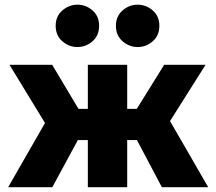

<svg xmlns="http://www.w3.org/2000/svg" viewBox="-20 -780 899 800"><path d="M14 0 167.5 -267.5 19.5 -510H197.5L307 -326.5H346V-510H510V-326.5H550L664 -510H836.5L688.5 -275.5L847.5 0H654.5L550.5 -196.5H510V0H346V-196.5H304.5L198 0ZM302.5 -584Q267.5 -584 239.8 -608Q212 -632 212 -672.5Q212 -712.5 239.8 -736.5Q267.5 -760.5 302.5 -760.5Q338 -760.5 365.5 -736.5Q393 -712.5 393 -672.5Q393 -632 365.5 -608Q338 -584 302.5 -584ZM553.5 -584Q518.5 -584 490.8 -608Q463 -632 463 -672.5Q463 -712.5 490.8 -736.5Q518.5 -760.5 553.5 -760.5Q589 -760.5 616.5 -736.5Q644 -712.5 644 -672.5Q644 -632 616.5 -608Q589 -584 553.5 -584Z"/></svg>

Font: Geologica
Style: Bold
Weight: 700
Designer: Sindre Bremnes, Frode Helland
Foundry: Monokrom Skriftforlag AS
Version: Version 1.010; ttfautohint (v1.8.4.7-5d5b);gftools[0.9.28]